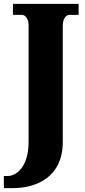

<svg xmlns="http://www.w3.org/2000/svg" viewBox="-43 -734 440 994"><path d="M-23 240H22C149 240 282 181 282 0V-601C282 -641 301 -657 317 -657H364V-714H24V-657H71C85 -657 105 -641 105 -603V1C105 131 41 177 -2 177H-23Z"/></svg>

Font: Noto Serif Devanagari Condensed Black
Style: Regular
Weight: 900
Width: 3
Designer: Universal Thirst, Indian Type Foundry and the Monotype Design Team
Foundry: Monotype Imaging Inc.
Version: Version 2.004